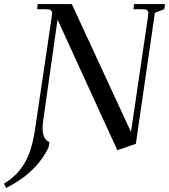

<svg xmlns="http://www.w3.org/2000/svg" viewBox="-95 -722 829 941"><path d="M-75.2 178.2Q-45.4 159.2 -23.4 138.9Q-1.5 118.7 19 87.9Q39.6 57.1 54 12.7Q68.4 -31.7 77.1 -90.8L158.2 -637.2Q160.2 -650.9 160.2 -655.8Q160.2 -668.5 153.3 -672.6Q146.5 -676.8 127.9 -676.8H86.9L89.8 -702.1H256.8L546.9 -75.2L629.9 -637.2Q631.8 -650.9 631.8 -655.8Q631.8 -668.5 625.2 -672.6Q618.7 -676.8 600.1 -676.8H559.1L562 -702.1H713.9L710 -676.8L664.1 -659.2L570.8 -17.1L480 14.2L187 -626L118.2 -141.1Q113.8 -112.3 113.8 -92.8Q113.8 -39.1 147 -25.9L143.1 0Q84 124.5 -64.9 199.2Z"/></svg>

Font: Dihjauti
Style: Bold Italic
Weight: 700
Italic angle: -9°
Designer: T. Christopher White
Version: Version 3.0.0